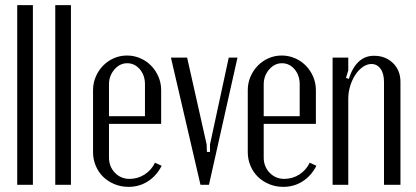

<svg xmlns="http://www.w3.org/2000/svg" viewBox="-20 -719 1617 747"><path d="M47 -699H108V0H47Z M195 -699H256V0H195Z M342 -368Q342 -396 352.5 -420.5Q363 -445 381 -463.5Q399 -482 423 -492.5Q447 -503 474 -503Q501 -503 525.5 -492.5Q550 -482 568 -463.5Q586 -445 596.5 -420.5Q607 -396 607 -368V-237H404V-106Q404 -71 427 -47Q450 -23 484 -23Q516 -23 542.5 -40Q569 -57 583 -86L609 -74Q589 -35 555.5 -13.5Q522 8 480 8Q451 8 425.5 -2.5Q400 -13 381.5 -31Q363 -49 352.5 -74Q342 -99 342 -127ZM544 -267V-391Q544 -426 524 -449.5Q504 -473 475 -473Q446 -473 425 -448.5Q404 -424 404 -391V-267Z M793 0H760L645 -495H708L784 -157L785 -128H797V-157L870 -495H904Z M944 -368Q944 -396 954.5 -420.5Q965 -445 983 -463.5Q1001 -482 1025 -492.5Q1049 -503 1076 -503Q1103 -503 1127.5 -492.5Q1152 -482 1170 -463.5Q1188 -445 1198.5 -420.5Q1209 -396 1209 -368V-237H1006V-106Q1006 -71 1029 -47Q1052 -23 1086 -23Q1118 -23 1144.5 -40Q1171 -57 1185 -86L1211 -74Q1191 -35 1157.5 -13.5Q1124 8 1082 8Q1053 8 1027.5 -2.5Q1002 -13 983.5 -31Q965 -49 954.5 -74Q944 -99 944 -127ZM1146 -267V-391Q1146 -426 1126 -449.5Q1106 -473 1077 -473Q1048 -473 1027 -448.5Q1006 -424 1006 -391V-267Z M1337 -412Q1366 -502 1435 -502Q1480 -502 1509 -473.5Q1538 -445 1538 -401V0H1474V-400Q1474 -433 1460.5 -451.5Q1447 -470 1425 -470Q1408 -470 1391.5 -458.5Q1375 -447 1362.5 -428Q1350 -409 1342.5 -384.5Q1335 -360 1335 -335V0H1274V-495H1335V-445L1326 -416Z"/></svg>

Font: Moniqa Paragraph
Style: Regular
Weight: 400
Designer: Rajesh Rajput
Foundry: Rajesh Rajput
Version: Version 1.000